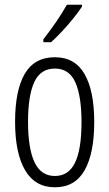

<svg xmlns="http://www.w3.org/2000/svg" viewBox="-20 -785 464 815"><path d="M380 -267Q380 -134 339 -62Q298 10 213 10Q129 10 86.5 -62.5Q44 -135 44 -268Q44 -401 85 -471.5Q126 -542 213 -542Q298 -542 339 -470.5Q380 -399 380 -267ZM99 -268Q99 -155 126.5 -96.5Q154 -38 213 -38Q271 -38 298.5 -94.5Q326 -151 326 -267Q326 -376 300 -435Q274 -494 213 -494Q152 -494 125.5 -436.5Q99 -379 99 -268ZM328 -757Q313 -734 290 -705.5Q267 -677 242 -650.5Q217 -624 197 -606H164V-618Q195 -658 219 -693Q243 -728 264 -765H328Z"/></svg>

Font: Noto Sans Malayalam ExtraCondensed Light
Style: Regular
Weight: 300
Width: 2
Designer: Jelle Bosma - Monotype Design Team
Foundry: Monotype Imaging Inc.
Version: Version 2.104; ttfautohint (v1.8.4.7-5d5b)